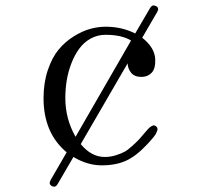

<svg xmlns="http://www.w3.org/2000/svg" viewBox="-20 -608 740 706"><path d="M140.1 -247.1Q140.1 -304.2 156 -350.8Q171.9 -397.5 196 -426.3Q220.2 -455.1 251.7 -474.6Q283.2 -494.1 312.3 -502Q341.3 -509.8 368.2 -509.8Q428.2 -509.8 477.1 -484.9L532.2 -579.1Q540 -592.3 553.2 -585.9Q566.9 -579.1 558.1 -564L502.9 -469.2Q549.3 -432.6 550.8 -390.1Q552.2 -356 537.8 -340.6Q523.4 -325.2 500 -325.2Q474.6 -325.2 462.4 -340.1Q450.2 -355 449.2 -375L276.9 -78.1Q315.9 -30.8 365.2 -30.8Q385.7 -30.8 405.3 -36.9Q424.8 -43 437.3 -49.6Q449.7 -56.2 467 -72Q484.4 -87.9 491.5 -95.7Q498.5 -103.5 516.1 -124Q521 -129.9 522.9 -132.1Q524.9 -134.3 529.1 -138.2Q533.2 -142.1 535.6 -143.3Q538.1 -144.5 541.3 -146Q544.4 -147.5 547.4 -146.7Q550.3 -146 553.2 -144Q557.1 -141.1 558.6 -137.2Q560.1 -133.3 558.3 -128.2Q556.6 -123 554 -117.7Q551.3 -112.3 545.7 -105.2Q540 -98.1 534.7 -92Q529.3 -85.9 521 -77.1Q481 -34.2 443.6 -17.1Q406.2 0 354 0Q301.3 0 250 -30.8L191.9 68.8Q184.1 83 170.9 76.2Q157.7 69.3 166 54.2L225.1 -47.9Q140.1 -118.7 140.1 -247.1ZM220.2 -247.1Q220.2 -170.9 257.8 -105L461.9 -459Q427.2 -480 368.2 -480Q337.9 -480 312.7 -465.8Q287.6 -451.7 270.8 -428.2Q253.9 -404.8 242.2 -374.3Q230.5 -343.8 225.3 -311.8Q220.2 -279.8 220.2 -247.1Z"/></svg>

Font: Director Light
Style: Regular
Weight: 100
Designer: Ange Degheest & May Jolivet & Justine Herbel
Foundry: Velvetyne Type Foundry
Version: Version 1.000;FEAKit 1.0